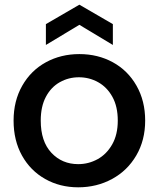

<svg xmlns="http://www.w3.org/2000/svg" viewBox="-20 -791 678 820"><path d="M314 9Q236 9 173 -26.5Q110 -62 74 -126.5Q38 -191 38 -276Q38 -360 75 -425Q112 -490 176 -525Q240 -560 319 -560Q398 -560 462 -525Q526 -490 563 -425Q600 -360 600 -276Q600 -192 562 -127Q524 -62 458.5 -26.5Q393 9 314 9ZM314 -90Q358 -90 396.5 -111Q435 -132 459 -174Q483 -216 483 -276Q483 -336 460 -377.5Q437 -419 399 -440Q361 -461 317 -461Q273 -461 235.5 -440Q198 -419 176 -377.5Q154 -336 154 -276Q154 -187 199.5 -138.5Q245 -90 314 -90ZM319 -685 176 -599V-688L319 -771L462 -688V-599Z"/></svg>

Font: MSTAGE Medium
Style: Regular
Weight: 500
Designer: Ninad Kale (Devanagari), Jonny Pinhorn (Latin)
Foundry: Indian Type Foundry
Version: 4.004